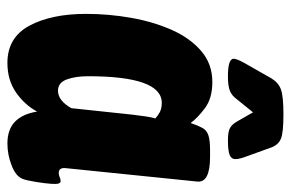

<svg xmlns="http://www.w3.org/2000/svg" viewBox="-150 -608 766 505"><g transform="rotate(90 232.5 -355.0)"><path d="M145 8Q78 8 47 -50Q16 -108 16 -199Q16 -259 26.5 -318Q37 -377 58.5 -425Q80 -473 114 -502Q148 -531 195 -531Q238 -531 264 -511.5Q290 -492 303 -474Q310 -494 316 -505Q322 -516 335 -520.5Q348 -525 375 -525H392Q461 -525 457 -491L422 -148Q419 -127 434 -127Q440 -127 445.5 -129.5Q451 -132 456 -132Q460 -132 462 -127Q464 -122 463 -107Q462 -92 458 -67Q454 -42 450 -32Q443 -14 414.5 -3Q386 8 357 8Q320 8 299.5 -12Q279 -32 273 -70Q255 -37 222.5 -14.5Q190 8 145 8ZM218 -125Q244 -125 264 -160L281 -320Q283 -337 285.5 -354.5Q288 -372 291 -381Q285 -387 275 -392.5Q265 -398 250 -398Q180 -398 180 -204Q180 -171 188.5 -148Q197 -125 218 -125ZM180 -572Q134 -572 134 -587Q134 -595 145 -615L186 -687Q197 -705 215 -711.5Q233 -718 280 -718Q328 -718 344 -711.5Q360 -705 367 -687L393 -615Q398 -601 398 -591Q398 -581 387 -576.5Q376 -572 348 -572Q327 -572 317 -577Q307 -582 299 -596L275 -638L241 -596Q231 -582 218 -577Q205 -572 180 -572Z"/></g></svg>

Font: Asap Condensed Condensed ExtraBold
Style: Italic
Weight: 800
Width: 3
Italic angle: -6°
Designer: Pablo Cosgaya
Foundry: Omnibus-Type
Version: Version 3.001; ttfautohint (v1.8.4.7-5d5b)